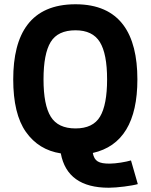

<svg xmlns="http://www.w3.org/2000/svg" viewBox="-20 -710 706 900"><path d="M494 57C443.2 57 422.5 46.2 415 7C554.3 -24.3 624 -139.3 624 -338C624 -551.4 542.5 -690 334 -690C124.1 -690 42 -552.9 42 -338C42 -230 61.8 -147.8 101.5 -91.5C141.2 -35.2 195.7 -1.7 265 9C285 116.3 360 170 490 170C528.7 170 598.7 161 626 153L594 42C570.6 49 523.9 57 494 57ZM482 -338C482 -258.7 471 -200.5 449 -163.5C427 -126.5 388.7 -108 334 -108C279.3 -108 240.7 -126.3 218 -163C195.3 -199.7 184 -258 184 -338C184 -418 195.2 -476.3 217.5 -513C239.8 -549.7 278.7 -568 334 -568C387.3 -568 425.3 -549.7 448 -513C470.7 -476.3 482 -418 482 -338Z"/></svg>

Font: Fog Sans
Style: Bold
Weight: 700
Foundry: Intel Corporation
Version: Version 1.00